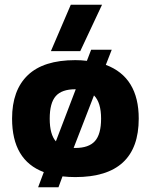

<svg xmlns="http://www.w3.org/2000/svg" viewBox="-20 -738 637 811"><path d="M279 -718H411L319 -522H195ZM165 -11Q31 -61 31 -237Q31 -357 97.5 -420.5Q164 -484 298 -484Q323 -484 347 -481L365 -528H452L427 -464Q566 -412 566 -237Q566 10 298 10Q270 10 244 7L227 53H141ZM300 -361H298Q241 -361 215.5 -332Q190 -303 190 -237Q190 -170 216 -141ZM298 -113Q355 -113 381 -142Q407 -171 407 -237Q407 -305 377 -335L291 -113Z"/></svg>

Font: Kanit SemiBold
Style: Regular
Weight: 600
Designer: Katatrad Team
Foundry: CadsonDemak
Version: Version 1.030